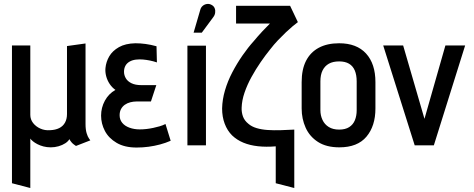

<svg xmlns="http://www.w3.org/2000/svg" viewBox="-20 -729 2378 963"><path d="M409 -107V-511L316 -498V-157Q316 -132 306 -114Q296 -96 277 -86.5Q258 -77 231 -76Q205 -74 182.5 -84Q160 -94 146 -112Q132 -130 132 -153V-501H40V190L132 214V-34Q136 -28 145 -20.5Q154 -13 167.5 -6Q181 1 198 5.5Q215 10 235 10Q255 10 274 4.5Q293 -1 307.5 -10.5Q322 -20 328 -31Q333 -22 339 -15Q345 -8 351 -4Q357 0 361 3L433 -25Q432 -27 426 -35Q420 -43 414.5 -61Q409 -79 409 -107Z M767 -416 765 -497Q736 -505 710 -508.5Q684 -512 659 -512Q609 -511 576.5 -492.5Q544 -474 528 -446.5Q512 -419 509 -388Q507 -368 512.5 -347Q518 -326 530 -308Q542 -290 559 -278Q525 -259 506 -224Q487 -189 487 -149Q487 -109 506 -72.5Q525 -36 565 -12.5Q605 11 665 11Q696 11 725.5 7Q755 3 783 -4.5Q811 -12 836 -23L810 -107Q796 -100 780.5 -95.5Q765 -91 748.5 -87.5Q732 -84 715 -82Q698 -80 681 -80Q653 -80 629.5 -88.5Q606 -97 593 -113Q580 -129 580 -151Q580 -169 587 -182Q594 -195 606 -203.5Q618 -212 633.5 -216Q649 -220 664 -220H737L764 -302H689Q659 -302 639.5 -311.5Q620 -321 611 -336.5Q602 -352 602 -369Q602 -386 609 -399Q616 -412 630 -420Q644 -428 662 -430Q680 -432 697 -430.5Q714 -429 731.5 -425.5Q749 -422 767 -416Z M1049 -642Q1057 -652 1059 -664Q1061 -676 1057 -687Q1053 -698 1042 -704Q1030 -711 1017.5 -709Q1005 -707 996 -699Q987 -691 984 -678L951 -565H992ZM920 0H1013V-500H920Z M1474 -618 1435 -700H1164V-611H1334Q1311 -588 1297 -573Q1283 -558 1273 -546.5Q1263 -535 1253 -523Q1224 -491 1196 -450.5Q1168 -410 1145 -366Q1122 -322 1108.5 -276Q1095 -230 1094 -185Q1094 -143 1107 -108.5Q1120 -74 1144 -50Q1168 -27 1200.5 -13.5Q1233 0 1274 4.5Q1315 9 1363 5V190L1456 214V-79Q1421 -77 1387 -76Q1353 -75 1322.5 -77Q1292 -79 1267 -86.5Q1242 -94 1226 -108Q1206 -124 1198.5 -145Q1191 -166 1192 -189Q1193 -225 1206.5 -264.5Q1220 -304 1241.5 -343Q1263 -382 1287.5 -417.5Q1312 -453 1334 -480Q1354 -506 1374.5 -527.5Q1395 -549 1413.5 -566.5Q1432 -584 1447.5 -597Q1463 -610 1474 -618Z M1863 -185V-317Q1863 -409 1816 -460.5Q1769 -512 1681 -512Q1621 -512 1579 -489.5Q1537 -467 1515 -424Q1493 -381 1493 -317V-185Q1493 -133 1513 -88.5Q1533 -44 1575 -17Q1617 10 1682 10Q1773 10 1818 -43.5Q1863 -97 1863 -185ZM1769 -321V-176Q1769 -148 1760 -126Q1751 -104 1731.5 -91.5Q1712 -79 1681 -79Q1650 -79 1629 -92Q1608 -105 1597.5 -127.5Q1587 -150 1587 -176V-321Q1587 -354 1598 -376Q1609 -398 1629.5 -409.5Q1650 -421 1681 -421Q1711 -421 1730.5 -409.5Q1750 -398 1759.5 -375.5Q1769 -353 1769 -321Z M1902 -501 2060 0H2156L2313 -501H2214L2109 -133L2002 -501Z"/></svg>

Font: Advent Pro SemiBold
Style: Regular
Weight: 600
Designer: VivaRado, Andreas Kalpakidis
Foundry: VivaRado, Andreas Kalpakidis
Version: Version 3.000